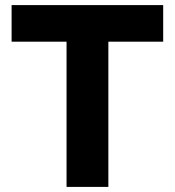

<svg xmlns="http://www.w3.org/2000/svg" viewBox="-20 -733 686 753"><path d="M241 0V-569.5H25.5V-713H620V-569.5H405V0Z"/></svg>

Font: Commissioner
Style: Bold
Weight: 700
Designer: Kostas Bartsokas
Foundry: Kostas Bartsokas
Version: Version 1.000; ttfautohint (v1.8.3)